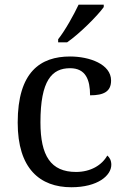

<svg xmlns="http://www.w3.org/2000/svg" viewBox="-20 -786 532 816"><path d="M283.2 9.8C395.5 9.8 453.1 -40 453.1 -85.9C453.1 -104 445.8 -117.2 436 -125C413.1 -84 365.2 -55.2 303.2 -55.2C195.8 -55.2 151.9 -124 151.9 -266.1C151.9 -355.5 164.1 -413.1 186 -448.2C208 -483.4 239.3 -496.1 277.8 -496.1C344.7 -496.1 362.8 -446.3 362.8 -380.9C421.9 -380.9 452.1 -397.5 452.1 -443.8C452.1 -513.2 360.4 -545.9 277.8 -545.9C151.9 -545.9 55.2 -480.5 55.2 -265.1C55.2 -167 78.6 -98.6 119.1 -54.2C159.7 -9.8 216.8 9.8 283.2 9.8ZM227.1 -606H265.1C316.9 -641.6 394.5 -718.8 420.9 -755.9V-766.1H314C293.5 -722.7 257.3 -657.2 227.1 -619.1Z"/></svg>

Font: The Erased English
Style: Regular
Weight: 400
Designer: Monotype Design team + ligartures altered by 180 Amsterdam
Foundry: Monotype Imaging Inc.
Version: Version 1.030;Glyphs 3.1.2 (3151)